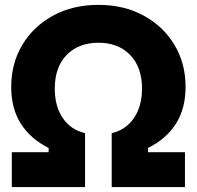

<svg xmlns="http://www.w3.org/2000/svg" viewBox="-20 -757 796 777"><path d="M27.8 0V-141.1H176.8V-158.2Q103.5 -194.8 64.5 -256.3Q25.4 -317.9 25.4 -404.8Q25.4 -501 70.8 -576.2Q116.2 -651.4 195.8 -694.3Q275.4 -737.3 377.9 -737.3Q481 -737.3 560.5 -694.3Q640.1 -651.4 685.5 -576.2Q731 -501 731 -404.8Q731 -317.9 691.9 -256.3Q652.8 -194.8 579.1 -158.2V-141.1H728.5V0H432.1V-218.3Q489.3 -231.4 522 -279.3Q554.7 -327.1 554.7 -398.4Q554.7 -484.9 506.8 -534.4Q459 -584 378.9 -584Q297.4 -584 249.5 -534.4Q201.7 -484.9 201.7 -398.4Q201.7 -327.1 234.1 -279.3Q266.6 -231.4 324.2 -218.3V0Z"/></svg>

Font: Inter Display ExtraBold
Style: Regular
Weight: 800
Designer: Rasmus Andersson
Foundry: rsms
Version: Version 4.000;git-a52131595